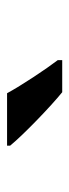

<svg xmlns="http://www.w3.org/2000/svg" viewBox="158 -964 200 557"><g transform="rotate(-90 258.5 -686.0)"><path d="M266 -766H114V-757C145 -719 228 -639 269 -606H362V-619C336 -653 290 -722 266 -766Z"/></g></svg>

Font: Noto Sans Display SemiCondensed
Style: Bold
Weight: 700
Width: 4
Designer: Monotype Design Team
Foundry: Monotype Imaging Inc.
Version: Version 1.900